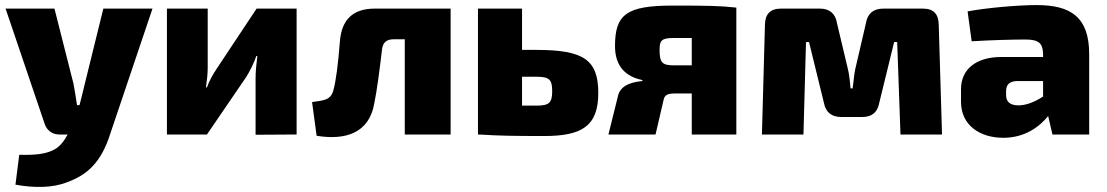

<svg xmlns="http://www.w3.org/2000/svg" viewBox="-20 -531 4369 758"><path d="M388 -497 315 -201C309 -178 302 -145 294 -116H284C280 -145 275 -173 270 -201L195 -497H2L156 -43C164 -17 186 0 214 0H247C234 25 216 48 195 59C163 77 119 82 56 80L41 198C112 211 187 212 246 188C323 160 380 111 416 -5L582 -497Z M1151 -497H993L835 -259C820 -236 807 -214 797 -186H793C797 -215 800 -237 800 -263V-497H639V0H797L952 -227C966 -249 983 -283 992 -310H996C992 -277 989 -251 989 -222V1L1151 0Z M1759 -497H1459C1373 -497 1329 -453 1322 -369C1315 -278 1306 -209 1296 -174C1285 -134 1256 -135 1212 -128L1230 5C1339 23 1438 -2 1458 -125C1468 -173 1479 -257 1488 -334C1491 -363 1505 -376 1535 -376H1578V0H1759Z M2097 -334H2041V-497H1867V0H1872C1947 5 2011 6 2128 6C2276 6 2342 -32 2342 -164C2342 -296 2283 -334 2097 -334ZM2097 -114H2041V-228H2097C2148 -228 2160 -218 2160 -171C2160 -124 2147 -114 2097 -114Z M2636 -509C2453 -509 2408 -474 2408 -349C2408 -289 2432 -232 2516 -215V-211C2486 -208 2434 -200 2421 -157L2382 0H2568L2599 -133C2603 -156 2614 -162 2645 -162H2711V0H2887V-501C2825 -508 2772 -509 2636 -509ZM2640 -273C2593 -273 2584 -285 2584 -335C2584 -372 2593 -381 2640 -381H2711V-273Z M3624 -497H3467C3429 -497 3405 -478 3399 -441L3356 -256C3351 -231 3350 -207 3346 -182H3338C3335 -207 3334 -231 3328 -256L3284 -441C3278 -478 3254 -497 3217 -497H3063C3022 -497 3001 -476 3000 -435L2988 0H3152L3162 -365H3174L3233 -124C3240 -87 3264 -69 3302 -69H3383C3422 -69 3444 -87 3451 -124L3510 -365H3522L3535 0H3699L3686 -435C3685 -476 3665 -497 3624 -497Z M4072 -511C3999 -511 3874 -500 3800 -486L3816 -368C3899 -373 3979 -375 4029 -375C4081 -375 4097 -360 4098 -318V-306H3933C3834 -306 3774 -258 3774 -179V-129C3774 -36 3849 13 3941 13C4027 13 4084 -31 4118 -73L4135 0H4280V-317C4280 -465 4206 -511 4072 -511ZM3952 -155V-172C3952 -195 3964 -210 3994 -211H4098V-150C4065 -128 4030 -115 4001 -115C3968 -115 3952 -129 3952 -155Z"/></svg>

Font: Exo 2 Extra Bold
Style: Regular
Weight: 800
Designer: Natanael Gama
Version: Version 1.001;PS 001.001;hotconv 1.0.88;makeotf.lib2.5.64775